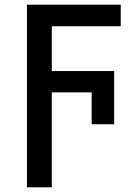

<svg xmlns="http://www.w3.org/2000/svg" viewBox="-20 -559 566 819"><path d="M201 240H95V-539H495V-447H201V-256H467V-29H371V-165H201Z"/></svg>

Font: Noto Sans Medium
Style: Regular
Weight: 500
Designer: Monotype Design Team
Foundry: Monotype Imaging Inc.
Version: Version 2.007